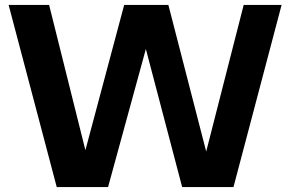

<svg xmlns="http://www.w3.org/2000/svg" viewBox="-20 -760 1180 780"><path d="M210.5 0 15 -740H179.5L346.5 -71.5H306L484.5 -740H664L836.5 -71.5H799L970 -740H1124L928.5 0H720L551.5 -641H594.5L419 0Z"/></svg>

Font: Encode Sans SC Condensed Thin
Style: Bold
Weight: 700
Version: Version 3.002